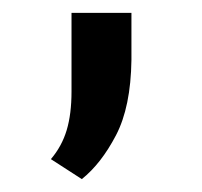

<svg xmlns="http://www.w3.org/2000/svg" viewBox="-20 -111 314 298"><path d="M107 167 59 136Q76 116 83.5 91Q91 66 91 31V-91H184V-18Q183 55 160 99Q137 143 107 167Z"/></svg>

Font: Ruda Medium
Style: Regular
Weight: 500
Version: Version 2.001